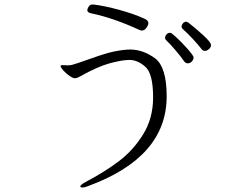

<svg xmlns="http://www.w3.org/2000/svg" viewBox="-20 -768 1040 849"><path d="M615 -687Q636 -679 636 -666Q636 -657 627.5 -645Q619 -633 607 -633Q601 -633 598 -635Q478 -690 383 -709Q366 -713 366 -723Q366 -729 372 -738.5Q378 -748 388 -748H394Q443 -742 507 -724.5Q571 -707 615 -687ZM250 -479Q252 -480 257 -480L280 -479Q287 -479 298 -481Q320 -487 373 -506Q420 -523 453 -532.5Q486 -542 525 -547Q544 -549 555 -549Q612 -549 664.5 -511Q717 -473 717 -342Q717 -72 369 55Q355 61 346 61Q335 61 335 57Q335 50 356 38Q442 -7 505.5 -55Q569 -103 613 -174Q657 -245 657 -337Q657 -442 623 -472.5Q589 -503 552 -503Q521 -503 466.5 -488.5Q412 -474 334 -430Q332 -429 325 -425.5Q318 -422 311 -422Q302 -422 286.5 -433Q271 -444 259.5 -457Q248 -470 248 -475Q248 -478 250 -479ZM731 -623Q737 -623 741 -619Q766 -599 801 -561Q836 -523 836 -514Q836 -505 828.5 -496.5Q821 -488 810 -488Q801 -488 795 -496Q779 -519 755.5 -546.5Q732 -574 713 -592Q710 -595 710 -601Q710 -609 716.5 -616Q723 -623 731 -623ZM803 -672Q807 -672 813 -668Q844 -644 878.5 -612.5Q913 -581 913 -569Q913 -558 904 -551Q895 -543 886 -543Q878 -543 872 -550Q836 -596 787 -641Q783 -645 783 -651Q783 -658 789 -665Q795 -672 803 -672Z"/></svg>

Font: JyunsaiKaai Light
Style: Regular
Weight: 300
Designer: Fontworks Inc.
Version: Version 0.030;April 7, 2024;FontCreator 14.0.0.2901 64-bit